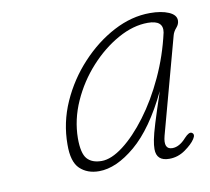

<svg xmlns="http://www.w3.org/2000/svg" viewBox="-54 -769 557 509"><g transform="rotate(-10 225.0 -515.0)"><path d="M361.5 -383.5Q352 -347.5 376.5 -347.5Q395.5 -347.5 414 -368.5Q427 -382.5 434 -378.5Q442.5 -373.5 434.5 -361.5Q426.5 -349 406.8 -335Q387 -321 363.5 -321Q329 -321 329 -353Q329 -363.5 331.8 -378Q334.5 -392.5 343.2 -421Q352 -449.5 369.5 -502Q324.5 -408.5 272.8 -364.8Q221 -321 174.5 -321Q143 -321 123.2 -339.8Q103.5 -358.5 104 -405Q104 -464 128.2 -518.5Q152.5 -573 192.8 -616.2Q233 -659.5 281.5 -685Q330 -710.5 379.5 -710.5Q410 -710.5 429.8 -702Q449.5 -693.5 449.5 -678.5Q449.5 -668.5 441.8 -659.8Q434 -651 431.5 -641.5ZM134 -416.5Q134 -376 147 -361.2Q160 -346.5 186 -346.5Q212 -346.5 244.5 -371.2Q277 -396 309.2 -439Q341.5 -482 367.2 -537.5Q393 -593 406.5 -653.5Q412 -686 369.5 -686Q330 -686 288.8 -663Q247.5 -640 212.5 -601.5Q177.5 -563 156 -515Q134.5 -467 134 -416.5Z"/></g></svg>

Font: Fraunces 72pt S100 Thin
Style: Italic
Weight: 100
Italic angle: -16°
Version: Version 1.000; ttfautohint (v1.8.3)